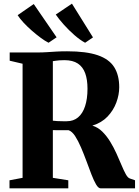

<svg xmlns="http://www.w3.org/2000/svg" viewBox="-20 -1030 758 1050"><path d="M32 0V-44L103.5 -57.5V-681.5L33 -698V-743H181Q212.5 -743 237.8 -744.8Q263 -746.5 288.8 -748Q314.5 -749.5 347 -749.5Q452 -749.5 514.5 -728Q577 -706.5 604.5 -662.8Q632 -619 632 -553Q632 -511.5 616 -468.8Q600 -426 567.8 -392.2Q535.5 -358.5 485 -343Q515.5 -334 539.5 -310.2Q563.5 -286.5 582.8 -255Q602 -223.5 617.2 -189.8Q632.5 -156 644.8 -126.5Q657 -97 668 -77.2Q679 -57.5 690 -54L718.5 -44V0H530.5Q518 0 505.5 -21.2Q493 -42.5 480 -76.2Q467 -110 452.8 -148.8Q438.5 -187.5 423 -223.8Q407.5 -260 390.8 -285.8Q374 -311.5 355 -318Q345 -318 333.8 -318Q322.5 -318 311 -318Q299.5 -318 288.8 -318Q278 -318 269 -318.5V-57.5L353.5 -44V0ZM345.5 -367Q381.5 -367 406.8 -388Q432 -409 445.2 -449Q458.5 -489 458.5 -545Q458.5 -594.5 446 -629.2Q433.5 -664 405.8 -682.5Q378 -701 332 -701Q315 -701 304 -700Q293 -699 285 -697.8Q277 -696.5 269 -695.5V-370Q278 -368.5 293 -367.8Q308 -367 323 -367Q338 -367 345.5 -367ZM245 -796.5Q226 -806 202 -823.8Q178 -841.5 153.5 -863Q129 -884.5 108.8 -906.2Q88.5 -928 76.5 -947L164.5 -1008L289.5 -826L246 -796.5ZM445 -796.5Q418 -811 387 -838Q356 -865 328.8 -895.5Q301.5 -926 285 -950.5L373.5 -1010L488.5 -825.5L446 -796.5Z"/></svg>

Font: Merriweather 72pt ExtraBold
Style: Regular
Weight: 800
Version: Version 2.100